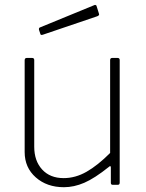

<svg xmlns="http://www.w3.org/2000/svg" viewBox="-20 -772 611 802"><path d="M440 -133V-521Q440 -530 449 -530H471Q480 -530 480 -521V-9Q480 0 472 0H451Q443 0 443 -8V-72Q443 -77 441 -78Q439 -79 435 -75Q375 -27 332 -8.5Q289 10 247 10Q176 10 129.5 -31Q83 -72 83 -137V-520Q83 -530 92 -530H114Q123 -530 123 -521V-159Q123 -100 156 -64Q189 -28 246 -28Q295 -28 341.5 -54.5Q388 -81 440 -133ZM393 -716 394 -712Q394 -707 386 -704L159 -627Q157 -626 154 -626Q149 -626 148 -632L143 -647Q142 -651 143 -653.5Q144 -656 146 -657L375 -751Q377 -752 379.5 -751Q382 -750 383 -748Z"/></svg>

Font: Libre Franklin Thin
Style: Regular
Weight: 250
Designer: Pablo Impallari, Rodrigo Fuenzalida
Foundry: Impallari Type
Version: Version 1.002; ttfautohint (v1.5)